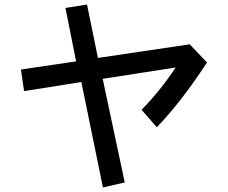

<svg xmlns="http://www.w3.org/2000/svg" viewBox="-20 -721 1002 845"><path d="M338 -360 86 -320 72 -415 315 -451 268 -686 363 -701 411 -466 815 -526 891 -446Q776 -270 670 -161L603 -238Q681 -316 753 -424L432 -374L529 82L433 104Z"/></svg>

Font: Gmarket Sans TTF Medium
Style: Regular
Weight: 500
Designer: Creative Director : Sungho Lee; Art Director : Kiwoong Choi; Project Manager : Sori Yang, Jongwook Yoon; Font Designer :
Foundry: Sandoll Inc.
Version: Version 1.000;hotconv 1.0.109;makeotfexe 2.5.65596